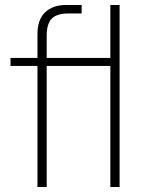

<svg xmlns="http://www.w3.org/2000/svg" viewBox="-20 -749 584 769"><path d="M130 0V-485H22V-517H130V-612Q130 -671 161 -700Q192 -729 244 -729H307V-695H253Q207 -695 187 -674Q167 -653 167 -606V-517H422V-729H459V0H422V-485H167V0Z"/></svg>

Font: Mona Sans ExtraLight
Style: Regular
Weight: 200
Designer: Deni Anggara
Foundry: GitHub
Version: Version 2.000